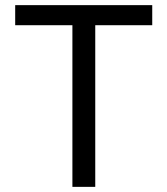

<svg xmlns="http://www.w3.org/2000/svg" viewBox="-20 -727 651 747"><path d="M39.1 -707H572.3V-628.9H350.6V0H261.7V-628.9H39.1Z"/></svg>

Font: Pretendard JP Variable
Style: Regular
Weight: 400
Designer: Base glyphs from Inter by Rasmus Andersson; Hangul glyphs from Noto Sans CJK(Source Han Sans) by Jang Soo-young and Kang
Foundry: Kil Hyung-jin
Version: Version 1.307;Glyphs 3.2 (3192)